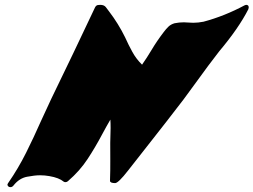

<svg xmlns="http://www.w3.org/2000/svg" viewBox="-20 -770 1043 790"><path d="M22.9 0Q16.1 0 12.7 -4.9Q10.7 -7.3 10.7 -10.3Q10.7 -11.2 11.2 -12.7Q12.2 -14.6 13.7 -17.1Q55.2 -77.1 87.4 -141.6Q119.6 -206.1 148.4 -271.5Q169.4 -317.9 190.9 -363.3Q281.7 -549.8 371.1 -739.7Q376 -749.5 385.3 -749.5L392.6 -750Q407.7 -750 415 -741.2Q421.4 -731.9 428.7 -723.1Q466.8 -673.3 494.6 -616.7Q508.8 -585 524.7 -556.2Q540.5 -527.3 564.5 -503.9Q585 -533.2 603 -563.5Q626 -602.1 653.8 -638.2Q663.6 -651.4 673.3 -660.6Q683.1 -669.9 698.2 -674.3Q717.3 -678.2 736.3 -678.2Q746.1 -678.2 755.6 -677.2Q765.1 -676.3 774.9 -676.3Q795.4 -676.3 817.4 -680.7Q903.3 -703.6 986.3 -748Q990.7 -750 993.7 -750Q998 -750 1001 -747.1Q1003.4 -744.1 1003.4 -739.7Q1003.4 -736.8 1002 -732.4Q962.4 -654.3 881.8 -558.6Q835.9 -499.5 792.5 -439Q764.2 -399.4 734.9 -360.4Q659.2 -261.7 603 -190.7Q546.9 -119.6 506.8 -68.1Q466.8 -16.6 453.6 -16.6Q433.1 -16.6 432.6 -25.9Q434.1 -68.8 433.8 -107.4Q433.6 -146 433.6 -182.6Q435.1 -218.3 435.1 -243.2Q435.1 -264.2 434.1 -277.8Q417 -248.5 400.9 -218.3Q373 -165.5 340.6 -116Q308.1 -66.4 259.3 -24.4Q254.9 -20.5 249 -20.5Q245.1 -20.5 242.2 -22.5Q223.1 -38.6 183.1 -45.4Q164.1 -48.8 145 -48.8Q123 -48.8 91.1 -42.7Q59.1 -36.6 35.6 -6.8Q30.3 0 22.9 0Z"/></svg>

Font: Weird Comic
Style: Italic
Weight: 400
Italic angle: -16°
Designer: GGBotNet
Foundry: GGBotNet
Version: 0.80